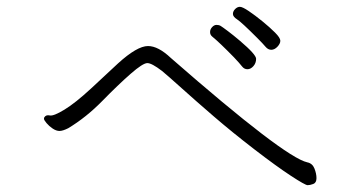

<svg xmlns="http://www.w3.org/2000/svg" viewBox="-20 -660 1040 563"><path d="M734 -549Q751 -532 758.5 -523Q766 -514 775.5 -514Q785 -514 793.5 -523Q802 -532 802 -540.5Q802 -549 786.5 -564.5Q771 -580 749.5 -597.5Q728 -615 709.5 -627.5Q691 -640 683.5 -640Q676 -640 669.5 -633.5Q663 -627 663 -619Q663 -611 675.5 -603Q688 -595 734 -549ZM666 -492Q683 -474 689.5 -465.5Q696 -457 705.5 -457Q715 -457 723 -466Q731 -475 731 -487.5Q731 -500 684 -540Q664 -557 648 -569Q632 -581 627 -584Q622 -587 615 -587Q608 -587 602 -580.5Q596 -574 596 -566Q596 -558 602 -553Q623 -536 666 -492ZM481 -490Q444 -525 414 -525Q382 -525 326 -474Q293 -443 247 -400.5Q201 -358 169 -338.5Q137 -319 126 -321.5Q115 -324 110 -316Q109 -315 109 -311.5Q109 -308 116.5 -299Q124 -290 134.5 -283Q145 -276 154.5 -276Q164 -276 180 -284Q233 -316 280 -364Q327 -412 363 -443.5Q399 -475 412 -475Q425 -475 455 -452Q472 -438 512 -402Q552 -366 606.5 -319Q661 -272 726 -222Q791 -172 833 -144.5Q875 -117 882 -117Q889 -117 898.5 -120.5Q908 -124 908 -137.5Q908 -151 902 -166Q896 -181 881 -184Q814 -199 481 -490Z"/></svg>

Font: LXGW WenKai TC Light
Style: Regular
Weight: 300
Designer: LXGW / Fontworks Inc.
Foundry: LXGW / Fontworks Inc.
Version: Version 1.330